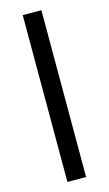

<svg xmlns="http://www.w3.org/2000/svg" viewBox="-119 -803 478 845"><g transform="rotate(-15 120.0 -380.0)"><path d="M163 0H78V-760H163Z"/></g></svg>

Font: Noto Sans Telugu SemiCondensed
Style: Regular
Weight: 400
Width: 4
Designer: Jelle Bosma - Monotype Design Team
Foundry: Monotype Imaging Inc.
Version: Version 2.005; ttfautohint (v1.8.4.7-5d5b)